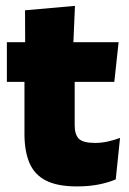

<svg xmlns="http://www.w3.org/2000/svg" viewBox="-20 -640 450 671"><path d="M249 11.5Q180.5 11.5 140.2 -9.2Q100 -30 82.8 -71Q65.5 -112 65.5 -172V-436H241V-202Q241 -170 255.5 -155.2Q270 -140.5 312.5 -140.5Q335.5 -140.5 358.2 -145.8Q381 -151 399.5 -158L384.5 -13Q358.5 -2 324.5 4.8Q290.5 11.5 249 11.5ZM4 -354V-492.5H394.5L379.5 -354ZM68 -480.5 67.5 -604 242 -619.5 236 -480.5Z"/></svg>

Font: Anek Gurmukhi Medium ExtraBold
Style: Regular
Weight: 800
Version: Version 1.003